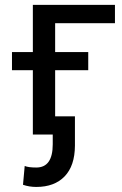

<svg xmlns="http://www.w3.org/2000/svg" viewBox="-20 -548 498 782"><path d="M448.2 -453.6V-528.3H113.8V0H204.6V-453.6ZM339.4 -262.2V-335.9H28.8V-262.2ZM285.2 -74.2H194.8V39.6Q194.8 134.3 127.9 134.3Q95.2 134.3 80.6 127.9L73.7 204.6Q99.1 213.4 127.9 213.4Q201.7 213.4 243.2 170.4Q284.7 127.4 285.2 45.4Z"/></svg>

Font: FAU Chimera
Style: Regular
Weight: 400
Version: Version 1.002;hotconv 1.0.117;makeotfexe 2.5.65602